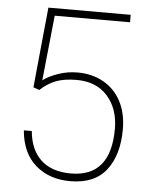

<svg xmlns="http://www.w3.org/2000/svg" viewBox="-52 -741 630 795"><g transform="rotate(5 263.5 -344.0)"><path d="M459 -698V-667H146L118 -396Q140 -413 179 -427Q218 -441 261 -441Q322 -441 369 -414.5Q416 -388 442 -339Q468 -290 468 -223Q468 -116 419 -53Q370 10 269 10Q182 10 125 -39.5Q68 -89 60 -183H93Q100 -105 145 -63.5Q190 -22 269 -22Q435 -22 435 -222Q435 -305 388.5 -357.5Q342 -410 260 -410Q208 -410 173.5 -396.5Q139 -383 109 -355L84 -364L117 -698Z"/></g></svg>

Font: Freesentation 1 Thin
Style: Regular
Weight: 250
Designer: glyphs from Roboto by Christian Robertson / Hangul glyphs from Noto Sans CJK(Source Han Sans) by Jang Soo-young and Kang
Foundry: PT&
Version: Version 2.001